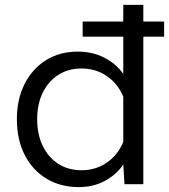

<svg xmlns="http://www.w3.org/2000/svg" viewBox="-20 -753 691 785"><path d="M484 -451V-733H566V0H489L484 -80Q455 -38 408 -13Q361 12 302 12Q228 12 171 -22Q114 -56 81.5 -118.5Q49 -181 49 -266Q49 -347 80.5 -409.5Q112 -472 168 -507Q224 -542 298 -542Q358 -542 406 -517.5Q454 -493 484 -451ZM314 -57Q371 -57 416.5 -88Q462 -119 484 -173V-358Q462 -411 416.5 -442Q371 -473 314 -473Q259 -473 218.5 -447Q178 -421 155 -374.5Q132 -328 132 -265Q132 -203 155 -156Q178 -109 218.5 -83Q259 -57 314 -57ZM318 -603V-665H651V-603Z"/></svg>

Font: Azeret Mono Light
Style: Regular
Weight: 300
Designer: Martin Vácha
Foundry: Displaay
Version: Version 1.002